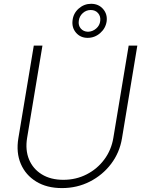

<svg xmlns="http://www.w3.org/2000/svg" viewBox="-20 -964 735 996"><path d="M647.5 -727.5H692.4L612.8 -246.6Q600.6 -172.4 556.4 -114Q512.2 -55.7 446 -22Q379.9 11.7 301.3 11.7Q223.1 11.7 168 -22Q112.8 -55.7 87.9 -114Q63 -172.4 75.2 -246.6L155.3 -727.5H200.2L120.6 -248.5Q110.4 -186 130.6 -137Q150.9 -87.9 196.8 -59.6Q242.7 -31.2 308.6 -31.2Q374.5 -31.2 429.7 -59.6Q484.9 -87.9 521.2 -137Q557.6 -186 567.9 -248.5ZM434.6 -767.6Q397.5 -767.6 374.5 -794.2Q351.6 -820.8 356.4 -858.4Q360.4 -895 388.4 -919.7Q416.5 -944.3 452.6 -944.3Q491.2 -944.3 514.6 -917.5Q538.1 -890.6 533.2 -853Q527.8 -816.9 499.5 -792.2Q471.2 -767.6 434.6 -767.6ZM436.5 -799.3Q460 -799.8 478.8 -815.9Q497.6 -832 500 -856Q502.9 -879.4 488.8 -895.8Q474.6 -912.1 450.7 -912.1Q427.2 -912.1 409.4 -896Q391.6 -879.9 388.7 -856Q385.3 -832 399.2 -815.9Q413.1 -799.8 436.5 -799.3Z"/></svg>

Font: Inter Display Extra Light
Style: Italic
Weight: 200
Italic angle: -9.39999°
Designer: Rasmus Andersson
Foundry: rsms
Version: Version 4.000;git-4fc901f